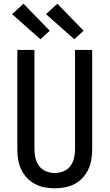

<svg xmlns="http://www.w3.org/2000/svg" viewBox="-20 -1003 588 1031"><path d="M274 8Q247 8 219.5 3Q192 -2 167.5 -15Q143 -28 124 -48.5Q105 -69 93.5 -94Q82 -119 77.5 -146.5Q73 -174 73 -201V-735H165V-201Q165 -177 170.5 -153.5Q176 -130 190.5 -111Q205 -92 227.5 -83Q250 -74 274 -74Q298 -74 320.5 -83Q343 -92 357.5 -111Q372 -130 377.5 -153.5Q383 -177 383 -201V-735H475V-201Q475 -174 470.5 -146.5Q466 -119 454.5 -94Q443 -69 424 -48.5Q405 -28 380.5 -15Q356 -2 328.5 3Q301 8 274 8ZM379 -792 227 -927 288 -983 429 -838ZM197 -792 45 -927 106 -983 247 -838Z"/></svg>

Font: Iosevka Semi-Condensed Medium
Style: Regular
Weight: 500
Monospace: yes
Designer: Belleve Invis
Foundry: Belleve Invis
Version: Version 27.3.5